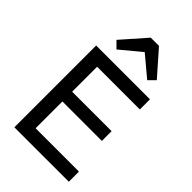

<svg xmlns="http://www.w3.org/2000/svg" viewBox="-281 -1055 1152 1152"><g transform="rotate(45 295.0 -479.5)"><path d="M81.8 0V-694H176V0ZM145.5 0V-86H543.8V0ZM145.5 -313.5V-396.2H510.8V-313.5ZM145.5 -608V-694H538.5V-608ZM184.8 -763.5 144 -804.2 280.2 -959H350L486.2 -804.2L445.5 -763.5L285.2 -897.8L345.8 -897Z"/></g></svg>

Font: Outfit Thin
Style: Regular
Weight: 100
Designer: Rodrigo Fuenzalida
Foundry: fragTYPE
Version: Version 1.100;gftools[0.9.27]